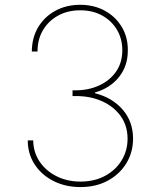

<svg xmlns="http://www.w3.org/2000/svg" viewBox="-20 -757 653 787"><path d="M309.6 9.8Q248.5 9.8 199.5 -14.9Q150.4 -39.6 122.1 -83Q93.8 -126.5 93.8 -181.6H116.2Q116.7 -132.8 142.3 -94.7Q168 -56.6 211.7 -34.7Q255.4 -12.7 309.6 -12.7Q367.7 -12.7 411.1 -36.4Q454.6 -60.1 478.8 -100.1Q502.9 -140.1 502.9 -188.5Q502.9 -241.2 475.1 -280.5Q447.3 -319.8 398.9 -341.8Q350.6 -363.8 288.1 -363.3H277.3V-386.7H288.1Q342.8 -386.7 386.5 -406.7Q430.2 -426.8 455.8 -463.6Q481.4 -500.5 481.4 -550.8Q481.4 -597.7 459.5 -634.8Q437.5 -671.9 398.7 -693.4Q359.9 -714.8 308.6 -714.8Q257.8 -714.8 218.3 -693.1Q178.7 -671.4 156.2 -633.5Q133.8 -595.7 133.8 -545.9H110.4Q110.8 -602.1 136.2 -645Q161.6 -688 206.5 -712.6Q251.5 -737.3 308.6 -737.3Q365.7 -737.3 409.9 -712.9Q454.1 -688.5 479.2 -646.5Q504.4 -604.5 503.9 -550.8Q504.4 -487.3 467.8 -441.4Q431.2 -395.5 369.1 -377.9V-375Q440.4 -356.9 482.9 -307.6Q525.4 -258.3 525.4 -188.5Q525.4 -132.8 498 -87.9Q470.7 -43 422.1 -16.6Q373.5 9.8 309.6 9.8Z"/></svg>

Font: Inter Tight Thin
Style: Regular
Weight: 250
Designer: Rasmus Andersson
Foundry: rsms
Version: Version 3.004